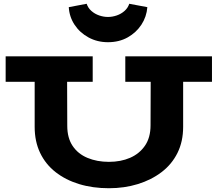

<svg xmlns="http://www.w3.org/2000/svg" viewBox="-20 -985 1154 1019"><path d="M558 14Q472 14 400 -8Q328 -30 275 -71.5Q222 -113 193 -173.5Q164 -234 164 -312V-614H336L337 -317Q337 -253 365.5 -210.5Q394 -168 444.5 -147Q495 -126 558 -126Q621 -126 670.5 -147.5Q720 -169 749.5 -212Q779 -255 779 -320L780 -614H952V-312Q952 -234 922 -173.5Q892 -113 837.5 -71.5Q783 -30 711.5 -8Q640 14 558 14ZM10 -551V-686H472V-551ZM645 -551V-686H1105V-551ZM553 -761Q496 -761 449.5 -786.5Q403 -812 375.5 -854Q348 -896 345 -947L440 -965Q447 -943 465 -927Q483 -911 506.5 -903Q530 -895 553 -895Q576 -895 599.5 -903Q623 -911 641 -927Q659 -943 666 -965L762 -947Q758 -896 730.5 -854Q703 -812 657.5 -786.5Q612 -761 553 -761Z"/></svg>

Font: BioRhyme SemiExpanded ExtraBold
Style: Regular
Weight: 800
Width: 6
Designer: Aoife Mooney
Foundry: Aoife Mooney Type
Version: Version 1.600;gftools[0.9.33]